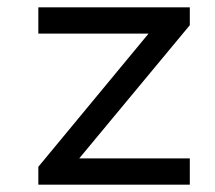

<svg xmlns="http://www.w3.org/2000/svg" viewBox="-20 -506 590 526"><path d="M85 0V-49L387 -414H85V-486H500V-437L197 -72H500V0Z"/></svg>

Font: Codetta
Style: Regular
Weight: 400
Italic angle: -11°
Designer: Ulrich Proeller
Foundry: PROSA GmbH
Version: Version 2.00;September 29, 2018;FontCreator 11.5.0.2427 64-b